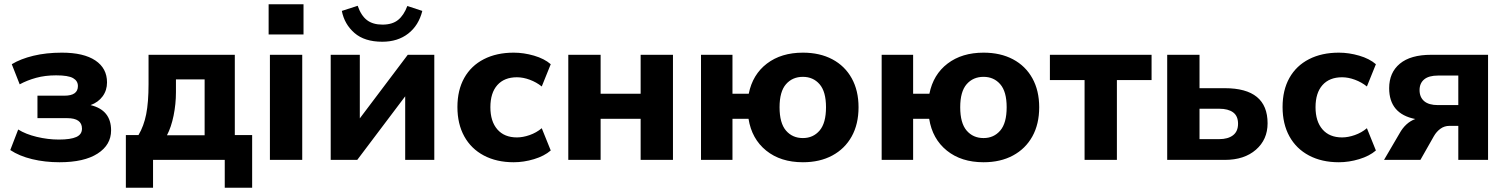

<svg xmlns="http://www.w3.org/2000/svg" viewBox="-20 -747 7038 897"><path d="M258 11Q190 11 130 -3.5Q70 -18 28 -46L65 -142Q100 -120 152 -107.5Q204 -95 255 -95Q310 -95 336.5 -107Q363 -119 363 -146Q363 -195 294 -195H155V-300H281Q344 -300 344 -345Q344 -369 321.5 -382Q299 -395 242 -395Q191 -395 149 -383.5Q107 -372 72 -353L35 -447Q76 -472 136 -486.5Q196 -501 269 -501Q371 -501 425.5 -464.5Q480 -428 480 -362Q480 -325 459.5 -297Q439 -269 403 -256Q499 -233 499 -138Q499 -70 436 -29.5Q373 11 258 11Z M568 130V-116H627Q652 -158 663 -213.5Q674 -269 674 -354V-491H1077V-116H1158V130H1030V0H695V130ZM760 -115H936V-376H802V-316Q802 -261 791 -207Q780 -153 760 -115Z M1235 -586V-727H1398V-586ZM1241 0V-491H1392V0Z M1525 0V-491H1661V-194L1885 -491H2009V0H1873V-297L1649 0ZM1766 -552Q1683 -552 1636 -593Q1589 -634 1577 -696L1651 -720Q1667 -674 1694.5 -653Q1722 -632 1767 -632Q1813 -632 1840 -654Q1867 -676 1883 -719L1953 -696Q1936 -628 1887 -590Q1838 -552 1766 -552Z M2380 11Q2300 11 2240.5 -20.5Q2181 -52 2149 -110Q2117 -168 2117 -247Q2117 -326 2149 -383Q2181 -440 2240.5 -470.5Q2300 -501 2380 -501Q2427 -501 2475 -487Q2523 -473 2553 -447L2511 -343Q2486 -363 2455 -374.5Q2424 -386 2395 -386Q2336 -386 2303.5 -349.5Q2271 -313 2271 -246Q2271 -180 2303.5 -142.5Q2336 -105 2395 -105Q2423 -105 2454.5 -116Q2486 -127 2511 -148L2553 -44Q2523 -18 2475 -3.5Q2427 11 2380 11Z M2635 0V-491H2786V-309H2973V-491H3124V0H2973V-192H2786V0Z M3731 11Q3627 11 3559.5 -43.5Q3492 -98 3477 -192H3402V0H3255V-491H3402V-309H3478Q3496 -399 3563 -450Q3630 -501 3731 -501Q3810 -501 3868.5 -470Q3927 -439 3959 -381.5Q3991 -324 3991 -246Q3991 -167 3959 -109.5Q3927 -52 3868.5 -20.5Q3810 11 3731 11ZM3731 -102Q3779 -102 3809 -137Q3839 -172 3839 -246Q3839 -319 3809 -353.5Q3779 -388 3731 -388Q3682 -388 3652 -353.5Q3622 -319 3622 -246Q3622 -172 3652 -137Q3682 -102 3731 -102Z M4575 11Q4471 11 4403.5 -43.5Q4336 -98 4321 -192H4246V0H4099V-491H4246V-309H4322Q4340 -399 4407 -450Q4474 -501 4575 -501Q4654 -501 4712.5 -470Q4771 -439 4803 -381.5Q4835 -324 4835 -246Q4835 -167 4803 -109.5Q4771 -52 4712.5 -20.5Q4654 11 4575 11ZM4575 -102Q4623 -102 4653 -137Q4683 -172 4683 -246Q4683 -319 4653 -353.5Q4623 -388 4575 -388Q4526 -388 4496 -353.5Q4466 -319 4466 -246Q4466 -172 4496 -137Q4526 -102 4575 -102Z M5047 0V-373H4885V-491H5360V-373H5198V0Z M5433 0V-491H5584V-335H5702Q5902 -335 5902 -171Q5902 -95 5847.5 -47.5Q5793 0 5702 0ZM5584 -97H5676Q5717 -97 5740.5 -115Q5764 -133 5764 -169Q5764 -205 5741 -222Q5718 -239 5676 -239H5584Z M6235 11Q6155 11 6095.5 -20.5Q6036 -52 6004 -110Q5972 -168 5972 -247Q5972 -326 6004 -383Q6036 -440 6095.5 -470.5Q6155 -501 6235 -501Q6282 -501 6330 -487Q6378 -473 6408 -447L6366 -343Q6341 -363 6310 -374.5Q6279 -386 6250 -386Q6191 -386 6158.5 -349.5Q6126 -313 6126 -246Q6126 -180 6158.5 -142.5Q6191 -105 6250 -105Q6278 -105 6309.5 -116Q6341 -127 6366 -148L6408 -44Q6378 -18 6330 -3.5Q6282 11 6235 11Z M6446 0 6518 -123Q6546 -174 6592 -191Q6470 -215 6470 -335Q6470 -408 6520 -449.5Q6570 -491 6666 -491H6932V0H6793V-159H6752Q6728 -159 6709.5 -145.5Q6691 -132 6679 -111L6616 0ZM6698 -256H6793V-394H6698Q6655 -394 6633.5 -376Q6612 -358 6612 -326Q6612 -293 6633.5 -274.5Q6655 -256 6698 -256Z"/></svg>

Font: Nunito Sans ExtraBold
Style: Regular
Weight: 800
Designer: Vernon Adams
Foundry: Vernon Adams
Version: Version 3.101; ttfautohint (v1.8.4.7-5d5b);gftools[0.9.27]